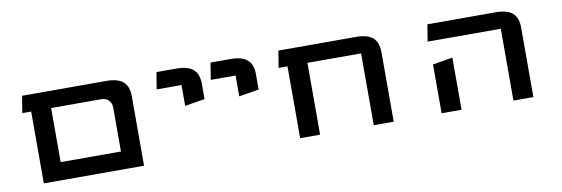

<svg xmlns="http://www.w3.org/2000/svg" viewBox="-43 -764 3045 1041"><g transform="rotate(-10 1479.5 -244.0)"><path d="M83 -395.5 98.1 -488.3H561.5Q625.5 -488.3 654.5 -462.4Q683.6 -436.5 683.6 -383.3V0H131.8V-395.5ZM241.7 -395.5V-97.7H573.7V-340.8Q573.7 -364.3 558.1 -379.9Q542.5 -395.5 518.6 -395.5Z M1069.3 -298.8 959.5 -280.8V-395.5H822.8L837.9 -488.3H947.3Q1011.2 -488.3 1040.3 -462.4Q1069.3 -436.5 1069.3 -383.3Z M1367.2 -298.8 1257.3 -280.8V-395.5H1120.6L1135.7 -488.3H1245.1Q1309.1 -488.3 1338.1 -462.4Q1367.2 -436.5 1367.2 -383.3Z M1509.3 -488.3H1936Q2000 -488.3 2029.1 -462.4Q2058.1 -436.5 2058.1 -383.3V0H1948.2V-395.5H1652.8V0H1543V-395.5H1494.1Z M2321.8 -268.6 2431.6 -287.1V0H2321.8ZM2717.3 -395.5H2314.5L2329.6 -488.3H2705.1Q2769 -488.3 2798.1 -462.4Q2827.1 -436.5 2827.1 -383.3V0H2717.3Z"/></g></svg>

Font: Squarish Sans CT
Style: Regular
Weight: 400
Version: Version 0.9